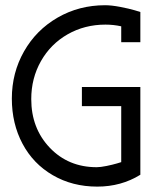

<svg xmlns="http://www.w3.org/2000/svg" viewBox="-20 -690 595 720"><path d="M97.2 -318.4Q97.2 -209 166.7 -136Q236.3 -63 342.8 -63Q356.4 -63 379.4 -67.6Q402.3 -72.3 418.5 -77.1L434.6 -82V-292H287.1V-363.8H506.3V-34.7Q434.6 9.8 344.7 9.8Q251.5 9.8 178 -33Q104.5 -75.7 64.5 -150.9Q24.4 -226.1 24.4 -320.3Q24.4 -417 70.1 -497.3Q115.7 -577.6 196 -624Q276.4 -670.4 374 -670.4Q397.9 -670.4 430.9 -664.1Q463.9 -657.7 485.4 -651.4L506.3 -645V-531.7H434.6V-591.3Q405.8 -597.7 375.5 -597.7Q297.4 -597.7 233.6 -561.3Q169.9 -524.9 133.5 -460.7Q97.2 -396.5 97.2 -318.4Z"/></svg>

Font: Eligible
Style: Regular
Weight: 500
Version: Version 1.1